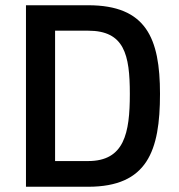

<svg xmlns="http://www.w3.org/2000/svg" viewBox="-20 -712 681 732"><path d="M475 -354C475 -204 454 -98 316 -98H190V-595H316C454 -595 475 -504 475 -354ZM316 0C542 0 590 -137 590 -354C590 -567 537 -692 316 -692H79V0H316Z"/></svg>

Font: RazerF5 SemiBold
Style: Regular
Weight: 600
Foundry: Razer Inc.
Version: Version 2